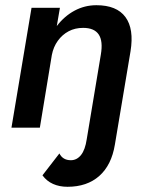

<svg xmlns="http://www.w3.org/2000/svg" viewBox="-20 -490 585 737"><path d="M239 227Q314 227 361 185.5Q408 144 421 65L481 -293Q495 -379 461.5 -424.5Q428 -470 350 -470Q305 -470 266 -449Q227 -428 198 -390L210 -460H101L24 0H133L179 -279Q185 -310 202 -333.5Q219 -357 243.5 -370Q268 -383 299 -383Q342 -383 359 -357.5Q376 -332 367 -280L313 44Q307 85 291 105Q275 125 252 125Q221 125 208 99L143 183Q159 205 183.5 216Q208 227 239 227Z"/></svg>

Font: Jost Medium
Style: Italic
Weight: 500
Italic angle: -5°
Version: Version 3.710